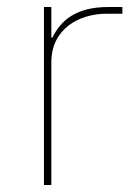

<svg xmlns="http://www.w3.org/2000/svg" viewBox="-20 -526 381 546"><path d="M126 0V-349C126 -442 202 -487 284 -487H328V-506H287C194 -506 152 -466 129 -419H126V-506H105V0Z"/></svg>

Font: IBM Plex Thai Looped Thin
Style: Regular
Weight: 100
Designer: Mike Abbink, Paul van der Laan, Pieter van Rosmalen, Ben Mitchell, Mark Frömberg
Foundry: Bold Monday
Version: Version 1.0